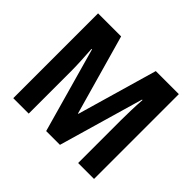

<svg xmlns="http://www.w3.org/2000/svg" viewBox="-160 -929 1143 1143"><g transform="rotate(45 411.5 -357.0)"><path d="M349 0 198 -537H194Q197 -493 199.5 -443.5Q202 -394 202 -357V0H72V-714H266L409 -208H412L558 -714H752V0H618V-360Q618 -398 619.5 -446Q621 -494 624 -536H620L465 0Z"/></g></svg>

Font: Noto Sans Arabic Cond
Style: Bold
Weight: 700
Width: 3
Designer: Monotype Design Team, Nadine Chahine, Nizar Qandah and Khaled Hosny
Foundry: Monotype Imaging Inc.
Version: Version 2.012; ttfautohint (v1.8.4.7-5d5b)